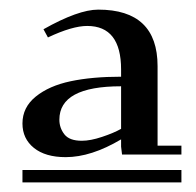

<svg xmlns="http://www.w3.org/2000/svg" viewBox="-20 -731 410 401"><path d="M26.9 -350.1V-376H358.9V-350.1ZM26.9 -473.1Q26.9 -506.8 54.7 -529.3Q82.5 -551.8 127.4 -561.3Q172.4 -570.8 232.9 -570.8V-585.9Q232.9 -676.8 162.1 -676.8Q130.9 -676.8 80.1 -652.8L70.8 -669.9Q143.6 -710.9 185.1 -710.9Q309.1 -710.9 309.1 -592.8V-426.8H358.9V-408.2H234.9L232.9 -424.8V-439.9Q170.4 -402.8 117.2 -402.8Q74.7 -402.8 50.8 -422.1Q26.9 -441.4 26.9 -473.1ZM104 -481Q104 -463.9 114.5 -450.4Q125 -437 150.9 -437Q168.9 -437 193.1 -445.1Q217.3 -453.1 232.9 -461.9V-550.8Q104 -550.8 104 -481Z"/></svg>

Font: Dehuti
Style: Bold
Weight: 700
Version: Version 1.2